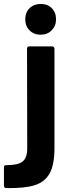

<svg xmlns="http://www.w3.org/2000/svg" viewBox="-79 -749 353 973"><path d="M-59 192V98Q-59 92 -56 90Q-53 88 -46 88Q12 88 35.5 69.5Q59 51 59 3L58 -502Q58 -514 69 -514H185Q190 -514 193.5 -510.5Q197 -507 197 -502V2Q197 85 173 129Q149 173 97 189.5Q45 206 -47 204Q-59 204 -59 192ZM127 -729Q162 -729 183.5 -707.5Q205 -686 205 -651Q205 -618 183 -595.5Q161 -573 127 -573Q93 -573 71 -595Q49 -617 49 -651Q49 -686 71 -707.5Q93 -729 127 -729Z"/></svg>

Font: Barlow GEO Bold
Style: Regular
Weight: 700
Designer: Jeremy Tribby
Foundry: Tribby Type
Version: Version 1.408